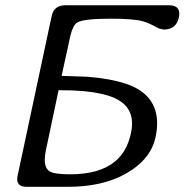

<svg xmlns="http://www.w3.org/2000/svg" viewBox="-20 -721 712 741"><path d="M421.9 -96.2Q470.2 -134.8 485.4 -207Q489.7 -226.6 489.7 -243.7Q489.7 -312.5 421.9 -342.8Q378.9 -361.8 305.2 -369.1Q261.2 -373 206.1 -373L156.7 -139.2Q152.8 -119.6 152.8 -104.5Q152.8 -72.3 170.9 -60.1Q188.5 -48.3 250.5 -48.3Q362.3 -48.3 421.9 -96.2ZM466.8 -397.5Q586.4 -356.9 586.4 -245.1Q586.4 -219.7 580.1 -190.9Q561.5 -104 462.9 -49.3Q373.5 0 242.7 0H83Q46.4 0 46.4 -29.3Q46.4 -35.6 47.9 -42.5L179.2 -658.2Q188 -700.7 231.9 -700.7H631.8Q671.9 -700.7 671.9 -668.5Q671.9 -661.6 670.4 -653.8Q660.2 -606.9 611.8 -606.9L593.8 -610.8Q556.6 -631.8 530.3 -639.2Q494.6 -648.9 408.2 -648.9Q303.7 -648.9 278.3 -634.3Q262.2 -625 252 -585L217.8 -428.2L318.4 -424.8Q407.2 -417.5 466.8 -397.5Z"/></svg>

Font: inglobal
Style: Italic
Weight: 400
Italic angle: -12°
Designer: Andrey Kochetov, Denis Davydov, Evgeny Yurtaev
Foundry: inglobal
Version: Version 1.00 September 25, 2014, initial release